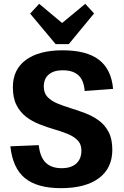

<svg xmlns="http://www.w3.org/2000/svg" viewBox="-20 -972 644 1000"><path d="M298 8Q173 8 109.5 -44.5Q46 -97 34 -210L182 -216Q188 -155 217.5 -125.5Q247 -96 301 -96Q350 -96 377 -120Q404 -144 404 -188Q404 -221 384.5 -241Q365 -261 333.5 -274Q302 -287 264 -298Q226 -309 187.5 -324Q149 -339 117.5 -362.5Q86 -386 66.5 -423.5Q47 -461 47 -518Q47 -610 115 -660Q183 -710 306 -710Q431 -710 495.5 -660.5Q560 -611 569 -509L421 -498Q417 -553 389 -579.5Q361 -606 306 -606Q260 -606 234 -584Q208 -562 208 -521Q208 -488 227 -467.5Q246 -447 278 -433.5Q310 -420 348 -408.5Q386 -397 424 -382.5Q462 -368 494 -345Q526 -322 545.5 -285Q565 -248 565 -192Q565 -96 495 -44Q425 8 298 8ZM470 -902 338 -742H270L137 -901L184 -952L346 -817H261L424 -952Z"/></svg>

Font: Pathway Extreme SemiCondensed
Style: Bold
Weight: 700
Width: 4
Version: Version 1.001;gftools[0.9.26]